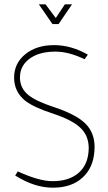

<svg xmlns="http://www.w3.org/2000/svg" viewBox="-20 -853 498 885"><path d="M250 -742H222L159 -833H190L237 -770L279 -833H312ZM50 -44 62 -63Q160 -18 221 -18H223Q295 -18 338.5 -53Q382 -88 388 -152Q389 -161 389 -170Q389 -227 351 -263.5Q313 -300 225 -329Q136 -358 97 -388Q45 -430 45 -495Q45 -561 96.5 -603Q148 -645 229 -645Q308 -645 385 -601L370 -580Q297 -615 237 -615Q233 -615 230 -615Q158 -614 115 -581.5Q72 -549 72 -496Q72 -494 72 -491Q74 -446 109 -416.5Q144 -387 227 -360Q330 -326 373 -284Q416 -242 416 -175Q416 -165 415 -154Q409 -78 359.5 -33.5Q310 11 229 12Q227 12 222 12Q139 12 50 -44Z"/></svg>

Font: Tajawal ExtraLight
Style: Regular
Weight: 275
Designer: Boutros Fonts
Foundry: Created by Boutros International 2017
Version: Version 1.700